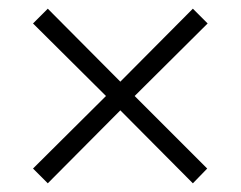

<svg xmlns="http://www.w3.org/2000/svg" viewBox="-20 -574 554 442"><path d="M424 -554 458 -520 290 -353 457 -186 424 -152 257 -320 90 -152 56 -186 224 -353 56 -520 90 -554 257 -386Z"/></svg>

Font: Noto Sans Tamil SemiCondensed Light
Style: Regular
Weight: 300
Width: 4
Designer: Jelle Bosma - Monotype Design Team
Foundry: Monotype Imaging Inc.
Version: Version 2.004; ttfautohint (v1.8.4.7-5d5b)